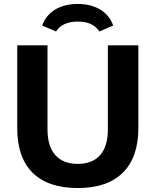

<svg xmlns="http://www.w3.org/2000/svg" viewBox="-20 -941 786 970"><path d="M67 -294V-712H220V-287Q220 -202 259.5 -157.5Q299 -113 373 -113Q447 -113 486 -157.5Q525 -202 525 -287V-712H679V-294Q679 -146 600.5 -68.5Q522 9 373 9Q223 9 145 -68Q67 -145 67 -294ZM552 -812 482 -782Q450 -832 373 -832Q295 -832 263 -782L193 -812Q213 -866 260 -893.5Q307 -921 373 -921Q438 -921 485 -893.5Q532 -866 552 -812Z"/></svg>

Font: Muli ExtraBold
Style: Regular
Weight: 800
Designer: Vernon Adams
Foundry: Vernon Adams
Version: Version 2.000